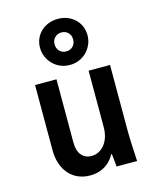

<svg xmlns="http://www.w3.org/2000/svg" viewBox="-126 -941 852 1039"><g transform="rotate(-15 300.0 -422.0)"><path d="M507 -180V-540H387V-225Q387 -195 379.5 -170.5Q372 -146 358 -128Q344 -110 325.5 -100Q307 -90 284 -90Q248 -90 227.5 -115Q207 -140 207 -185V-540H87V-175Q87 -133 98.5 -99Q110 -65 131.5 -40.5Q153 -16 183 -3Q213 10 250 10Q289 10 320 -5Q351 -20 372.5 -47.5Q394 -75 405.5 -115Q417 -155 417 -205L362 -71H392Q394 -54 395.5 -36.5Q397 -19 399 0H514Q511 -48 509 -95Q507 -142 507 -180ZM165 -728Q165 -700.1 175.5 -676.1Q186 -652 204.2 -634Q222.4 -615.9 246.2 -606Q270 -596 297.9 -596Q325.8 -596 349.9 -606Q374 -616 392 -634Q410 -652 420.5 -676.1Q431 -700.1 431 -728Q431 -754.8 421 -777.9Q411 -801 392.8 -818.1Q374.6 -835.2 350.8 -844.6Q327 -854 298.5 -854Q270 -854 245.5 -844.5Q221 -835 203 -818Q185 -801 175 -777.9Q165 -754.8 165 -728ZM297.9 -672Q275 -672 260.5 -686.9Q246 -701.9 246 -724.9Q246 -748 260.6 -763Q275.1 -778 298.1 -778Q321 -778 335.5 -763.1Q350 -748.1 350 -725.1Q350 -702 335.4 -687Q320.9 -672 297.9 -672Z"/></g></svg>

Font: CommitMonoV143 ExtLt
Style: Regular
Weight: 200
Monospace: yes
Designer: Eigil Nikolajsen
Foundry: Eigil Nikolajsen
Version: Version 1.143